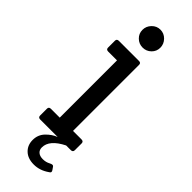

<svg xmlns="http://www.w3.org/2000/svg" viewBox="-273 -672 849 849"><g transform="rotate(45 151.0 -248.0)"><path d="M213 0Q143 35 143 82Q143 98 153.5 107Q164 116 183 116Q202 116 217.5 107.5Q233 99 238 107L247 120Q255 131 243 137Q209 161 171.5 161Q134 161 112.5 140.5Q91 120 91 87.5Q91 55 112.5 32.5Q134 10 160 0H51Q38 0 38 -12V-55Q38 -67 51 -67H106V-425H51Q38 -425 38 -437V-480Q38 -492 51 -492H177Q189 -492 189 -480V-67H242Q255 -67 255 -55V-12Q255 0 242 0ZM185.5 -640Q202 -623 202 -600Q202 -577 185.5 -561Q169 -545 146 -545Q123 -545 106.5 -561Q90 -577 90 -600Q90 -623 106.5 -640Q123 -657 146 -657Q169 -657 185.5 -640Z"/></g></svg>

Font: Sanchez
Style: Regular
Weight: 400
Designer: Daniel Hernández
Foundry: LatinoType
Version: Version 1.001